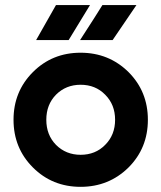

<svg xmlns="http://www.w3.org/2000/svg" viewBox="-20 -721 634 755"><path d="M122.1 -563.5Q154.3 -563.5 250 -563.5Q271.5 -597.7 334 -701.2Q300.8 -701.2 200.2 -701.2Q180.7 -666 122.1 -563.5ZM294.9 -563.5Q327.1 -563.5 422.9 -563.5Q446.3 -597.7 516.6 -701.2Q483.4 -701.2 382.8 -701.2Q361.3 -666 294.9 -563.5ZM296.9 13.7Q185.5 13.7 109.4 -62.5Q33.2 -138.7 33.2 -250Q33.2 -361.3 109.4 -437.5Q185.5 -513.7 296.9 -513.7Q408.2 -513.7 485.4 -437.5Q561.5 -361.3 561.5 -250Q561.5 -138.7 485.4 -62.5Q408.2 13.7 296.9 13.7ZM296.9 -112.3Q355.5 -112.3 393.6 -151.4Q432.6 -190.4 432.6 -250Q432.6 -309.6 393.6 -348.6Q355.5 -387.7 296.9 -387.7Q239.3 -387.7 200.2 -348.6Q162.1 -309.6 162.1 -250Q162.1 -190.4 200.2 -151.4Q239.3 -112.3 296.9 -112.3Z"/></svg>

Font: LeFont
Style: Regular
Weight: 700
Designer: Leryon MEDIA
Version: Version 1.0